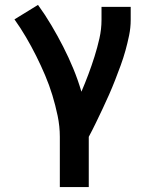

<svg xmlns="http://www.w3.org/2000/svg" viewBox="-20 -558 640 783"><path d="M224 205V0Q224 -43 215 -86Q206 -129 193.5 -170Q181 -211 164 -251Q147 -291 127.5 -330Q108 -369 86 -406.5Q64 -444 39 -479L135 -538Q164 -498 189.5 -455Q215 -412 237.5 -368Q260 -324 279 -278Q298 -232 312 -184Q327 -219 340.5 -255Q354 -291 365.5 -327.5Q377 -364 385.5 -401.5Q394 -439 394 -477V-530H513V-477Q513 -445 506.5 -413.5Q500 -382 491.5 -351.5Q483 -321 472 -291Q461 -261 449.5 -231.5Q438 -202 425 -172.5Q412 -143 398.5 -114.5Q385 -86 371 -57Q357 -28 342 0V205Z"/></svg>

Font: Iosevka Slab Extended
Style: Bold
Weight: 700
Width: 7
Monospace: yes
Designer: Belleve Invis
Foundry: Belleve Invis
Version: Version 11.1.0; ttfautohint (v1.8.3)